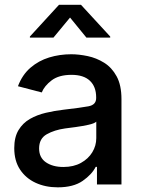

<svg xmlns="http://www.w3.org/2000/svg" viewBox="-20 -783 608 815"><path d="M225.1 12.2Q172.9 12.2 131.1 -7.1Q89.4 -26.4 64.9 -63.5Q40.5 -100.6 40.5 -154.3Q40.5 -200.7 58.6 -230.7Q76.7 -260.7 106.9 -278.1Q137.2 -295.4 174.6 -304.2Q211.9 -313 250.5 -317.4Q322.8 -325.7 355.5 -331.8Q388.2 -337.9 388.2 -366.7V-369.6Q388.2 -415 361.6 -440.2Q335 -465.3 283.7 -465.3Q230 -465.3 199.2 -441.9Q168.5 -418.5 157.2 -390.6L56.2 -417Q74.7 -465.8 109.4 -495.6Q144 -525.4 188.7 -539.1Q233.4 -552.7 282.2 -552.7Q314.9 -552.7 352.1 -544.9Q389.2 -537.1 421.9 -516.8Q454.6 -496.6 475.1 -459Q495.6 -421.4 495.6 -362.3V0H391.6V-74.7H386.2Q370.1 -42.5 330.8 -15.1Q291.5 12.2 225.1 12.2ZM249 -74.2Q292.5 -74.2 323.7 -91.6Q355 -108.9 371.8 -136.7Q388.7 -164.6 388.7 -196.8V-266.6Q380.9 -258.8 355.2 -253.2Q329.6 -247.6 301.3 -243.7Q272.9 -239.7 256.3 -237.8Q210.9 -231.4 178.5 -213.1Q146 -194.8 146 -152.8Q146 -113.8 175 -94Q204.1 -74.2 249 -74.2ZM207 -623.5H106.9V-627.9L230.5 -762.7H323.7L447.8 -627.9V-623.5H346.7L277.3 -708.5Z"/></svg>

Font: Inter Medium
Style: Regular
Weight: 500
Designer: Rasmus Andersson
Foundry: rsms
Version: Version 4.001;git-9221beed3